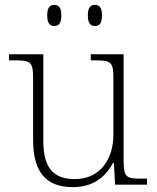

<svg xmlns="http://www.w3.org/2000/svg" viewBox="-20 -759 645 789"><path d="M370 -652C388 -652 399 -662 399 -696C399 -729 388 -739 370 -739C353 -739 341 -729 341 -696C341 -662 353 -652 370 -652ZM203 -652C221 -652 232 -662 232 -696C232 -729 221 -739 203 -739C186 -739 174 -729 174 -696C174 -662 186 -652 203 -652ZM279 10C363 10 414 -32 444 -89H448L453 0H584V-25H558C501 -25 488 -30 488 -97V-536H353V-511H368C435 -511 446 -506 446 -438V-205C446 -107 393 -23 287 -23C183 -23 158 -90 158 -183V-536H17V-511H38C105 -511 116 -506 116 -439V-184C116 -51 170 10 279 10Z"/></svg>

Font: Noto Serif Devanagari ExtraLight
Style: Regular
Weight: 200
Designer: Universal Thirst, Indian Type Foundry and the Monotype Design Team
Foundry: Monotype Imaging Inc.
Version: Version 2.004